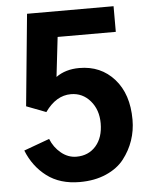

<svg xmlns="http://www.w3.org/2000/svg" viewBox="-56 -832 707 896"><g transform="rotate(-5 298.0 -384.0)"><path d="M36.1 -151.4 156.2 -195.3Q171.9 -155.3 204.6 -128.4Q237.3 -101.6 276.4 -101.6Q333 -101.6 367.7 -141.1Q402.3 -180.7 402.3 -247.1Q402.3 -310.5 366.2 -352.5Q330.1 -394.5 275.4 -394.5Q206.1 -394.5 154.3 -321.3L62.5 -356.4L104.5 -786.1H509.8V-666H237.3L215.8 -480.5Q260.7 -512.7 325.2 -512.7Q425.8 -512.7 488.8 -441.9Q551.8 -371.1 551.8 -251Q551.8 -200.2 536.1 -154.3Q520.5 -108.4 489.7 -68.8Q459 -29.3 405.3 -5.9Q351.6 17.6 282.2 17.6Q189.5 17.6 127.9 -28.8Q66.4 -75.2 36.1 -151.4Z"/></g></svg>

Font: Gothic A1 ExtraBold
Style: Regular
Weight: 800
Designer: HanYang I&C Co.,Ltd.
Foundry: HanYang I&C Co.,Ltd.
Version: Version 2.50